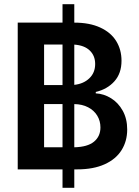

<svg xmlns="http://www.w3.org/2000/svg" viewBox="-20 -816 671 925"><path d="M281.2 0H65.4V-707H281.2V-795.9H337.9V-707Q411.6 -707 462.9 -683.3Q514.2 -659.7 539.8 -618.2Q565.4 -576.7 565.4 -523.4Q565.4 -462.4 531.2 -424.3Q497.1 -386.2 441.4 -373V-366.2Q480 -364.3 514.9 -342.8Q549.8 -321.3 571.3 -282.5Q592.8 -243.7 592.8 -192.4Q592.8 -136.2 565.7 -92.8Q538.6 -49.3 484.4 -24.7Q430.2 0 351.6 0H337.9V88.9H281.2ZM281.2 -106.4V-314.5H192.4V-106.4ZM281.2 -406.2V-601.6H192.4V-406.2ZM463.9 -202.1Q463.9 -233.4 448.5 -258.8Q433.1 -284.2 404.5 -299.1Q376 -314 337.9 -314.5V-106.4Q401.9 -107.9 432.9 -133.5Q463.9 -159.2 463.9 -202.1ZM438.5 -507.8Q438.5 -547.4 412.6 -572.5Q386.7 -597.7 337.9 -601.1V-407.2Q382.8 -412.1 410.6 -439Q438.5 -465.8 438.5 -507.8Z"/></svg>

Font: Pretendard SemiBold
Style: Regular
Weight: 600
Designer: Base glyphs from Inter by Rasmus Andersson; Hangeul glyphs from Noto Sans CJK(Source Han Sans) by Jang Soo-young and Kan
Foundry: Kil Hyung-jin
Version: Version 1.309